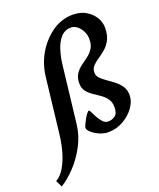

<svg xmlns="http://www.w3.org/2000/svg" viewBox="-237 -780 906 1095"><g transform="rotate(-20 216.0 -232.5)"><path d="M486.8 -550.3Q486.8 -505.9 472.2 -477.3Q457.5 -448.7 436 -430.4Q414.6 -412.1 392.8 -397.7Q371.1 -383.3 356.4 -367.7Q341.8 -352.1 341.8 -328.1Q341.8 -308.6 356.4 -293.5Q371.1 -278.3 392.8 -263.7Q414.6 -249 436 -232.2Q457.5 -215.3 472.2 -193.1Q486.8 -170.9 486.8 -139.6Q486.8 -103 461.2 -66.7Q435.5 -30.3 393.1 -6.1Q350.6 18.1 300.3 18.1Q275.4 18.1 248.8 6.6Q222.2 -4.9 204.1 -20.8Q186 -36.6 186 -49.8Q186 -54.7 192.1 -68.4Q198.2 -82 207 -97.7Q215.8 -113.3 224.4 -124.5Q232.9 -135.7 237.8 -135.7Q241.7 -135.7 248.5 -121.3Q255.4 -106.9 265.6 -87.9Q275.9 -68.8 289.8 -54.2Q303.7 -39.6 321.8 -39.6Q344.2 -39.6 363.3 -53.2Q382.3 -66.9 382.3 -104.5Q382.3 -135.3 367.9 -155.3Q353.5 -175.3 332.3 -189.9Q311 -204.6 289.8 -219Q268.6 -233.4 254.2 -252.2Q239.7 -271 239.7 -299.8Q239.7 -334.5 253.9 -356.2Q268.1 -377.9 289.1 -393.6Q310.1 -409.2 331.1 -424.6Q352.1 -439.9 366.2 -461.7Q380.4 -483.4 380.4 -517.6Q380.4 -544.4 368.9 -566.9Q357.4 -589.4 339.8 -602.8Q322.3 -616.2 303.7 -616.2Q266.6 -616.2 242.4 -589.8Q218.3 -563.5 204.6 -520.5Q190.9 -477.5 185.5 -427.2L146 -86.4Q138.2 -20.5 106.9 38.8Q75.7 98.1 32.5 144.3Q-10.7 190.4 -55.2 217.8L-74.7 178.2Q-44.4 161.6 -22 123.3Q0.5 85 14.4 35.9Q28.3 -13.2 33.7 -62L73.2 -403.8Q82.5 -477.5 117.9 -538.1Q153.3 -598.6 210.4 -640.1Q236.3 -659.2 269.8 -670.4Q303.2 -681.6 336.4 -681.6Q384.3 -681.6 417.7 -661.6Q451.2 -641.6 469 -611.6Q486.8 -581.5 486.8 -550.3Z"/></g></svg>

Font: Dai Banna SIL SemiBold
Style: Italic
Weight: 600
Italic angle: -11°
Designer: Victor Gaultney
Foundry: SIL International
Version: Version 4.000